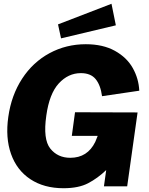

<svg xmlns="http://www.w3.org/2000/svg" viewBox="-20 -986 788 1016"><path d="M24 -368Q40 -482 97 -569.5Q154 -657 242 -704.5Q330 -752 434 -752Q525 -752 588 -717Q651 -682 682.5 -626Q714 -570 717 -506L520 -477Q512 -536 486 -567.5Q460 -599 408 -599Q341 -599 291 -544.5Q241 -490 225 -374Q207 -249 246 -200Q285 -151 352 -151Q443 -151 484 -235L497 -267H360L377 -392L708 -391L653 0H530L542 -86Q497 -43 446.5 -16.5Q396 10 316 10Q213 10 141 -37.5Q69 -85 38.5 -171Q8 -257 24 -368ZM593 -852 303 -783 287 -857 570 -966Z"/></svg>

Font: Morrison ExtraBold
Style: Regular
Weight: 800
Designer: Pablo Impallari, Rodrigo Fuenzalida (Modified by Dan O. Williams)
Version: Version 0.03;June 6, 2019;FontCreator 11.5.0.2425 64-bit; tt